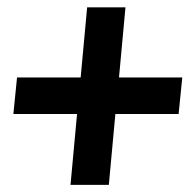

<svg xmlns="http://www.w3.org/2000/svg" viewBox="-20 -514 540 531"><path d="M221 -493.7H327L309.1 -299.7H484.1L474 -198.8H299.1L281 -2.7H175L193.1 -198.8H17L27.1 -299.7H203.1Z"/></svg>

Font: Karla
Style: Italic
Weight: 400
Italic angle: -8°
Designer: Jonathan Pinhorn
Version: Version 2.004;gftools[0.9.33]